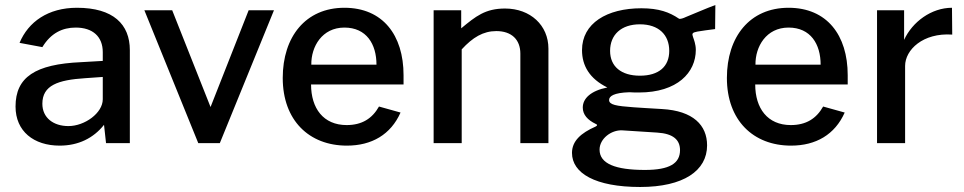

<svg xmlns="http://www.w3.org/2000/svg" viewBox="-20 -571 3845 766"><path d="M218 10C293 10 353 -20 395 -73L403 0H498V-371C498 -474 432 -540 287 -540C172 -540 93 -484 58 -400L149 -383C183 -439 229 -461 282 -461C350 -461 390 -425 390 -363V-328L304 -323C120 -315 42 -263 42 -146C42 -47 115 10 218 10ZM253 -68C193 -68 149 -101 149 -157C149 -231 212 -252 319 -259L390 -264V-175C390 -120 318 -68 253 -68Z M972 -530 820 -144 667 -530H556L771 0H857L1073 -530Z M1590 -234V-271C1590 -431 1507 -540 1354 -540C1199 -540 1108 -424 1108 -260C1108 -91 1213 10 1364 10C1463 10 1539 -34 1578 -122L1492 -146C1465 -98 1424 -72 1363 -72C1270 -72 1221 -139 1221 -234ZM1222 -313C1221 -385 1265 -461 1354 -461C1442 -461 1482 -395 1482 -313Z M1822 0V-374C1866 -422 1908 -447 1960 -447C2021 -447 2056 -413 2056 -357V0H2168V-377C2168 -470 2096 -537 1995 -537C1916 -537 1878 -506 1820 -458V-530H1710V0Z M2534 175C2707 175 2801 110 2801 9C2801 -71 2746 -129 2621 -136C2573 -139 2533 -141 2508 -143C2438 -148 2410 -153 2410 -172C2410 -187 2428 -201 2491 -203C2502 -202 2519 -202 2529 -202C2683 -202 2756 -282 2756 -372C2756 -395 2748 -414 2745 -423C2740 -437 2741 -441 2762 -445C2785 -449 2803 -451 2833 -455L2834 -551C2796 -537 2751 -517 2716 -503C2708 -499 2692 -493 2688 -497C2651 -522 2609 -538 2539 -538C2401 -538 2302 -478 2302 -371C2302 -309 2332 -257 2403 -222C2337 -209 2305 -178 2305 -142C2305 -113 2325 -92 2356 -77C2364 -74 2364 -70 2356 -66C2297 -40 2262 -8 2262 39C2262 120 2355 175 2534 175ZM2533 -269C2458 -269 2414 -306 2414 -368C2414 -432 2458 -474 2533 -474C2608 -474 2650 -432 2650 -368C2650 -306 2609 -269 2533 -269ZM2553 107C2435 107 2372 82 2372 26C2372 -18 2419 -53 2462 -51L2602 -42C2666 -38 2693 -13 2693 28C2693 81 2651 107 2553 107Z M3362 -234V-271C3362 -431 3279 -540 3126 -540C2971 -540 2880 -424 2880 -260C2880 -91 2985 10 3136 10C3235 10 3311 -34 3350 -122L3264 -146C3237 -98 3196 -72 3135 -72C3042 -72 2993 -139 2993 -234ZM2994 -313C2993 -385 3037 -461 3126 -461C3214 -461 3254 -395 3254 -313Z M3591 0V-308C3591 -372 3662 -441 3779 -433L3778 -540C3696 -540 3620 -484 3587 -412V-530H3479V0Z"/></svg>

Font: Cheyenne Sans Medium
Style: Regular
Weight: 500
Designer: The Public Sans project authors (U.S. Web Design System), Libre Franklin designed by Pablo Impallari and Rodrigo Fuenzal
Foundry: The Cheyenne Sans Project Authors
Version: Version 2.007